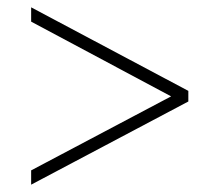

<svg xmlns="http://www.w3.org/2000/svg" viewBox="-20 -620 599 524"><path d="M65 -116V-155L447 -357L65 -561V-600L494 -372V-343Z"/></svg>

Font: Noto Serif Khmer ExtraLight
Style: Regular
Weight: 250
Version: Version 2.003